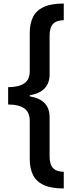

<svg xmlns="http://www.w3.org/2000/svg" viewBox="-20 -820 417 1084"><path d="M340 244Q267 244 225.5 224Q184 204 166 167Q148 130 148 79V-137Q148 -187 116.5 -208.5Q85 -230 26 -230V-328Q85 -328 116.5 -349Q148 -370 148 -420V-635Q148 -686 166 -723Q184 -760 225.5 -780Q267 -800 340 -800V-706Q298 -705 279 -684.5Q260 -664 260 -618V-400Q260 -301 148 -282V-276Q260 -258 260 -159V62Q260 108 279 128.5Q298 149 340 150Z"/></svg>

Font: Noto Sans Tamil SemiCondensed SemiBold
Style: Regular
Weight: 600
Width: 4
Designer: Jelle Bosma - Monotype Design Team
Foundry: Monotype Imaging Inc.
Version: Version 2.004; ttfautohint (v1.8.4.7-5d5b)